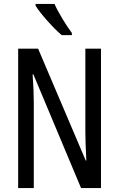

<svg xmlns="http://www.w3.org/2000/svg" viewBox="-20 -963 609 983"><path d="M395 0 151 -582H147Q153 -500 153 -438V0H73V-714H175L419 -141H422Q417 -239 417 -286V-714H497V0ZM348 -794V-783H296Q264 -810 222.5 -856.5Q181 -903 162 -934V-943H259Q274 -909 300.5 -865.5Q327 -822 348 -794Z"/></svg>

Font: Noto Sans UI Cond
Style: Regular
Weight: 400
Width: 3
Designer: Monotype Design Team
Foundry: Monotype Imaging Inc.
Version: Version 1.001